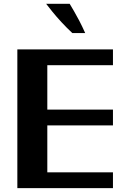

<svg xmlns="http://www.w3.org/2000/svg" viewBox="-20 -973 662 993"><path d="M69.7 0V-717.6H564.2V-635.8H94.4L224.7 -712.1V-329L137.9 -406.2H564.2V-324.4H113.6L224.7 -403.6V-4.6L137.9 -81.8H564.2V0ZM354.1 -802Q324.2 -829.9 297.8 -858.5Q271.4 -887.1 251.2 -912.1Q230.9 -937.1 218.7 -953.3H340.4Q350.8 -936.1 363 -914.9Q375.3 -893.7 389.8 -866.2Q404.2 -838.7 420.6 -802Z"/></svg>

Font: Russolo 10pt ExtraLight
Style: Regular
Weight: 200
Designer: Micah Stupak-Hahn
Version: Version 1.000